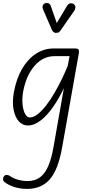

<svg xmlns="http://www.w3.org/2000/svg" viewBox="-35 -821 587 1270"><path d="M144 428.5Q99 428.5 59.8 416Q20.5 403.5 -6 382.5Q-14.5 375.5 -15 364.2Q-15.5 353 -6.5 342.5Q-1 335.5 9.2 335.8Q19.5 336 30.5 343Q51 358.5 83 367.5Q115 376.5 146.5 376.5Q196 376.5 229.2 352.2Q262.5 328 284 278Q305.5 228 319 151L387.5 -238Q355 -169 315.8 -113Q276.5 -57 234 -24Q191.5 9 149 9Q114.5 9 89.5 -18.5Q64.5 -46 54.8 -95.8Q45 -145.5 57 -212Q73.5 -301.5 111.2 -366Q149 -430.5 202.8 -465.5Q256.5 -500.5 320.5 -500.5H460.5Q479.5 -500.5 484.5 -493Q489.5 -485.5 486.5 -468.5L376 154Q350 301.5 294.5 365Q239 428.5 144 428.5ZM161.5 -44Q187 -44 215 -66.2Q243 -88.5 271.5 -125.5Q300 -162.5 326.2 -207.8Q352.5 -253 375 -299.8Q397.5 -346.5 413.5 -387L425 -449.5H325Q249.5 -449.5 193.8 -385.8Q138 -322 118 -214.5Q110 -165.5 114.5 -126.8Q119 -88 132 -66Q145 -44 161.5 -44ZM332.5 -603.5Q328 -603.5 320.8 -608.2Q313.5 -613 309.5 -621L252.5 -752.5Q243 -773 248.2 -784.8Q253.5 -796.5 263.5 -799.5Q277 -803.5 287.5 -798.2Q298 -793 301.5 -780L340.5 -668.5L406.5 -779Q418 -798.5 431.8 -799.2Q445.5 -800 454 -793Q464 -783.5 463.8 -772Q463.5 -760.5 456 -749.5L365 -619Q356.5 -606.5 348.2 -605Q340 -603.5 332.5 -603.5Z"/></svg>

Font: Edu AU VIC WA NT Hand
Style: Regular
Weight: 400
Designer: Tina and Corey Anderson, Eben Sorkin, Mirko Velimirovic
Foundry: Google for Education
Version: Version 1.001